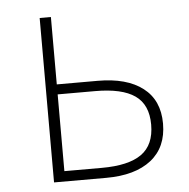

<svg xmlns="http://www.w3.org/2000/svg" viewBox="-44 -570 605 613"><g transform="rotate(-5 259.0 -263.5)"><path d="M105 0V-527H141V-311H272Q365 -311 416.5 -271.5Q468 -232 468 -157Q468 -81 416.5 -40.5Q365 0 272 0ZM141 -33H261Q347 -33 388.5 -62.5Q430 -92 430 -157Q430 -221 388.5 -250Q347 -279 261 -279H141Z"/></g></svg>

Font: Noto Sans Korean Thin
Style: Regular
Weight: 250
Designer: Ryoko NISHIZUKA  (kana & ideographs); Paul D. Hunt (Latin, Greek & Cyrillic); Wenlong ZHANG  (bopomofo); Sandoll Communi
Foundry: Adobe Systems Incorporated
Version: Version 1.0001;PS 1;hotconv 1.0.78;makeotf.lib2.5.61930